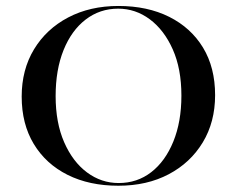

<svg xmlns="http://www.w3.org/2000/svg" viewBox="-20 -602 783 634"><path d="M371 11.3Q275 11.3 203.2 -24.6Q131.5 -60.5 91.5 -126.6Q51.6 -192.7 51.6 -283.1Q51.6 -371.8 92.3 -439.1Q133.1 -506.5 205.2 -544.4Q277.4 -582.3 371 -582.3Q466.9 -582.3 538.7 -546.4Q610.5 -510.5 650.4 -444.8Q690.3 -379 690.3 -287.9Q690.3 -199.2 649.6 -131.9Q608.9 -64.5 537.1 -26.6Q465.3 11.3 371 11.3ZM371.8 2.4Q433.1 2.4 479.4 -33.5Q525.8 -69.4 552.4 -134.7Q579 -200 579 -286.3Q579 -375 550.4 -439.1Q521.8 -503.2 474.6 -538.3Q427.4 -573.4 370.2 -573.4Q309.7 -573.4 262.9 -537.5Q216.1 -501.6 189.9 -436.7Q163.7 -371.8 163.7 -284.7Q163.7 -196.8 191.9 -132.3Q220.2 -67.7 267.3 -32.7Q314.5 2.4 371.8 2.4Z"/></svg>

Font: Playfair 144pt SemiExpanded SemiBold
Style: Regular
Weight: 600
Width: 6
Designer: Claus Eggers Sørensen
Foundry: Claus Eggers Sørensen
Version: Version 2.203